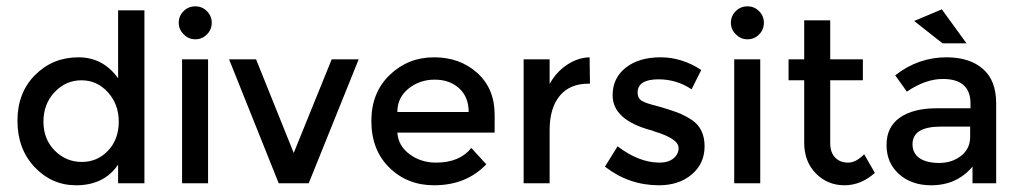

<svg xmlns="http://www.w3.org/2000/svg" viewBox="-20 -567 3156 594"><path d="M34 -193.8Q34 -280.4 88.7 -335.1Q143.3 -389.7 222.7 -389.7Q299 -389.7 345.4 -324.7V-535.1H426.8V0H345.4V-57.7Q302.1 6.2 215.5 6.2Q140.2 6.2 87.1 -50Q34 -106.2 34 -193.8ZM233 -66Q281.4 -66 314.4 -101Q347.4 -136.1 347.4 -190.7Q347.4 -244.3 313.9 -281.4Q280.4 -318.6 232 -318.6Q183.5 -318.6 149 -282Q114.4 -245.4 114.4 -190.7Q114.4 -136.1 149.5 -101Q184.5 -66 233 -66Z M623.7 0H543.3V-383.5H623.7ZM533 -496.9Q533 -517.5 547.9 -532.5Q562.9 -547.4 584.5 -547.4Q605.2 -547.4 620.1 -532.5Q635.1 -517.5 635.1 -496.9Q635.1 -475.3 620.1 -460.3Q605.2 -445.4 584.5 -445.4Q562.9 -445.4 548.5 -460.8Q533 -475.3 533 -496.9Z M842.3 0 688.7 -383.5H772.2L888.7 -93.8L1006.2 -383.5H1089.7L935.1 0Z M1510.3 -156.7H1209.3Q1212.4 -115.5 1247.4 -89.7Q1282.5 -63.9 1328.9 -63.9Q1402.1 -63.9 1438.1 -109.3L1484.5 -58.8Q1422.7 6.2 1322.7 6.2Q1240.2 6.2 1184.5 -48.5Q1128.9 -103.1 1128.9 -192.8Q1128.9 -280.4 1185.6 -335.1Q1242.3 -389.7 1322.7 -389.7Q1403.1 -389.7 1456.7 -341.2Q1510.3 -292.8 1510.3 -212.4ZM1429.9 -220.6Q1429.9 -267 1400.5 -293.8Q1371.1 -320.6 1324.7 -320.6Q1278.4 -320.6 1243.8 -292.8Q1209.3 -264.9 1209.3 -220.6Z M1680.4 -164.9V0H1600V-383.5H1680.4V-307.2Q1700 -343.3 1733.5 -366Q1767 -388.7 1804.1 -389.7L1805.2 -308.2H1801Q1742.3 -308.2 1711.3 -270.1Q1680.4 -232 1680.4 -164.9Z M2018.6 6.2Q1925.8 6.2 1851.5 -51.5L1890.7 -114.4Q1956.7 -63.9 2020.6 -63.9Q2047.4 -63.9 2063.4 -76.8Q2079.4 -89.7 2079.4 -109.3Q2079.4 -138.1 2003.1 -160.8Q2001 -161.9 1998.5 -162.9Q1995.9 -163.9 1994.8 -163.9Q1875.3 -195.9 1875.3 -272.2Q1875.3 -325.8 1916 -357.7Q1956.7 -389.7 2023.7 -389.7Q2089.7 -389.7 2149.5 -350.5L2119.6 -290.7Q2073.2 -321.6 2017.5 -321.6Q1952.6 -321.6 1952.6 -280.4Q1952.6 -262.9 1965.5 -255.2Q1978.4 -247.4 2008.2 -240.2Q2053.6 -227.8 2084.5 -215.5Q2105.2 -206.2 2120.6 -195.9Q2159.8 -169.1 2159.8 -114.4Q2159.8 -60.8 2120.1 -27.3Q2080.4 6.2 2018.6 6.2Z M2332 0H2251.5V-383.5H2332ZM2241.2 -496.9Q2241.2 -517.5 2256.2 -532.5Q2271.1 -547.4 2292.8 -547.4Q2313.4 -547.4 2328.4 -532.5Q2343.3 -517.5 2343.3 -496.9Q2343.3 -475.3 2328.4 -460.3Q2313.4 -445.4 2292.8 -445.4Q2271.1 -445.4 2256.7 -460.8Q2241.2 -475.3 2241.2 -496.9Z M2548.5 -318.6V-123.7Q2548.5 -95.9 2563.4 -79.9Q2578.4 -63.9 2604.1 -63.9Q2627.8 -63.9 2653.6 -89.7L2686.6 -32Q2643.3 6.2 2592.8 6.2Q2540.2 6.2 2504.1 -30.4Q2468 -67 2468 -125.8V-318.6H2419.6V-383.5H2468V-504.1H2548.5V-383.5H2649.5V-318.6Z M3061.9 0H2988.7V-51.5Q2940.2 6.2 2860.8 6.2Q2800 6.2 2761.3 -28.4Q2722.7 -62.9 2722.7 -118.6Q2722.7 -174.2 2763.9 -203.1Q2805.2 -232 2877.3 -232H2982.5V-246.4Q2982.5 -322.7 2896.9 -322.7Q2843.3 -322.7 2785.6 -283.5L2749.5 -334Q2820.6 -389.7 2908.2 -389.7Q2979.4 -389.7 3020.6 -354.1Q3061.9 -318.6 3061.9 -247.4ZM2981.4 -175.3H2890.7Q2803.1 -175.3 2803.1 -120.6Q2803.1 -92.8 2824.7 -77.8Q2846.4 -62.9 2885.6 -62.9Q2925.8 -62.9 2953.6 -85.1Q2981.4 -107.2 2981.4 -143.3ZM2970.1 -433H2895.9L2808.2 -502.1L2893.8 -538.1Z"/></svg>

Font: NATS
Style: Regular
Weight: 400
Designer: Purushoth Kumar Guthula
Foundry: Silicon Andhra, USA.
Version: Version 1.0.4; ttfautohint (v1.2.25-373a) -l 7 -r 28 -G 50 -